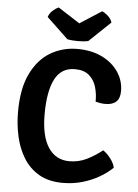

<svg xmlns="http://www.w3.org/2000/svg" viewBox="-61 -953 727 1014"><g transform="rotate(5 303.0 -446.5)"><path d="M446 -428.5Q447 -468 436.2 -505.2Q425.5 -542.5 398.2 -566.2Q371 -590 322 -590Q250.5 -590 217 -525.5Q183.5 -461 183.5 -338Q183.5 -223 223.2 -163Q263 -103 334.5 -103Q384 -103 426.8 -124Q469.5 -145 508.5 -176Q529 -162.5 548 -137.8Q567 -113 572 -89.5Q544 -61.5 503 -37.8Q462 -14 413 0Q364 14 310.5 14Q235 14 183.5 -16.2Q132 -46.5 101 -97.2Q70 -148 56.2 -210.8Q42.5 -273.5 42.5 -338.5Q42.5 -464 81.5 -543.2Q120.5 -622.5 184.8 -660Q249 -697.5 326 -697.5Q402 -697.5 458 -669.8Q514 -642 544.5 -596.2Q575 -550.5 575 -495.5Q575 -458 555.8 -439.5Q536.5 -421 498.5 -421Q484 -421 471.8 -423Q459.5 -425 446 -428.5ZM439 -907Q452.5 -902 469.5 -887.2Q486.5 -872.5 493 -852L379.5 -744Q368.5 -741.5 353.8 -740.2Q339 -739 324 -739Q309 -739 294.2 -740.2Q279.5 -741.5 268.5 -744L155 -852Q161.5 -872.5 178.5 -887.2Q195.5 -902 209 -907L324 -833Z"/></g></svg>

Font: Signika SemiBold
Style: Regular
Weight: 600
Designer: Anna Giedry
Foundry: Anna Giedry
Version: Version 2.001